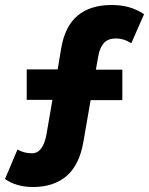

<svg xmlns="http://www.w3.org/2000/svg" viewBox="-23 -718 597 769"><path d="M109 31Q43 31 -3 -1L47 -119Q74 -104 105 -104Q149 -104 163 -179L187 -318H84V-440H208L222 -524Q237 -613 288 -655.5Q339 -698 424 -698Q461 -698 492.5 -689.5Q524 -681 554 -661L503 -545Q484 -556 470 -560Q456 -564 441 -564Q410 -564 393.5 -546Q377 -528 371 -495L361 -439H467V-317H340L311 -150Q295 -57 243.5 -13Q192 31 109 31Z"/></svg>

Font: Readex Pro bold
Style: Bold
Weight: 700
Designer: Bonnie Shaver-Troup, Thomas Jockin
Foundry: Lexend
Version: Version 1.200; ttfautohint (v1.8.3)